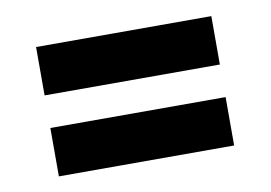

<svg xmlns="http://www.w3.org/2000/svg" viewBox="-42 -488 540 383"><g transform="rotate(-10 227.5 -296.0)"><path d="M50 -165V-263H405V-165ZM50 -329V-427H405V-329Z"/></g></svg>

Font: Wendy One
Style: Regular
Weight: 400
Designer: Alejandro Inler
Foundry: Alejandro Inler
Version: 1.001